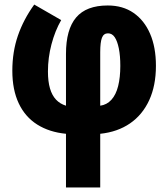

<svg xmlns="http://www.w3.org/2000/svg" viewBox="-20 -581 738 841"><path d="M248 -493Q221 -446 205.5 -387Q190 -328 190 -268Q190 -224 199 -193.5Q208 -163 225.5 -144.5Q243 -126 269 -118V-345Q269 -452 313.5 -504.5Q358 -557 452 -557Q518 -557 565 -524.5Q612 -492 637.5 -433Q663 -374 663 -293Q663 -206 633.5 -142Q604 -78 549.5 -40.5Q495 -3 419 5V240H269V5Q196 -2 143 -35.5Q90 -69 62 -128.5Q34 -188 34 -271Q34 -354 58.5 -425Q83 -496 130 -561ZM453 -435Q434 -435 426.5 -415.5Q419 -396 419 -352V-118Q448 -122 468 -144Q488 -166 497.5 -204Q507 -242 507 -292Q507 -337 500.5 -369Q494 -401 482.5 -418Q471 -435 453 -435Z"/></svg>

Font: Noto Sans Display Condensed ExtraBold
Style: Regular
Weight: 800
Width: 3
Designer: Monotype Design Team
Foundry: Monotype Imaging Inc.
Version: Version 2.003